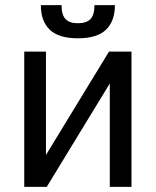

<svg xmlns="http://www.w3.org/2000/svg" viewBox="-20 -732 610 752"><path d="M75 -530H160V-125L407 -530H495V0H410V-405L163 0H75ZM285 -582Q210 -582 175 -615.5Q140 -649 140 -712H221Q221 -674 236.5 -657.5Q252 -641 285 -641Q319 -641 334.5 -657.5Q350 -674 350 -712H430Q430 -649 395 -615.5Q360 -582 285 -582Z"/></svg>

Font: Golos UI VF
Style: Regular
Weight: 400
Designer: A.Korolkova, Vitaly Kuzmin
Foundry: ParaType Ltd
Version: Version 2.000